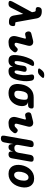

<svg xmlns="http://www.w3.org/2000/svg" viewBox="1582 -2438 1005 4272"><g transform="rotate(90 2084.0 -302.5)"><path d="M115 -37Q101 -10 80.5 0Q60 10 32 10Q-19 10 -29 -12.5Q-39 -35 -13 -83L220 -513L209 -569Q207 -581 198 -588Q189 -595 178 -595H162Q128 -595 114.5 -612Q101 -629 107 -663Q113 -697 132.5 -713.5Q152 -730 186 -730H206Q270 -730 309 -702Q348 -674 359 -612L439 -168Q441 -153 446 -146.5Q451 -140 459 -140H480Q515 -140 524 -121.5Q533 -103 527 -68Q520 -31 500 -15.5Q480 0 450 0H427Q370 0 336.5 -26Q303 -52 293 -110L259 -318Z M727 -362Q696 -354 677 -368.5Q658 -383 650 -415Q643 -445 654.5 -467.5Q666 -490 698 -498L845 -535Q878 -543 904 -537.5Q930 -532 946 -516Q962 -500 967 -475Q972 -450 964 -420L906 -194Q900 -173 900 -159.5Q900 -146 904.5 -138.5Q909 -131 917 -128Q925 -125 935 -125Q955 -125 971 -137Q987 -149 1008 -172Q1028 -195 1048 -195.5Q1068 -196 1090 -178Q1113 -158 1113.5 -139Q1114 -120 1098 -97Q1077 -68 1056 -47.5Q1035 -27 1010 -14.5Q985 -2 954 4Q923 10 884 10Q845 10 816.5 -2.5Q788 -15 771.5 -38.5Q755 -62 751 -95Q747 -128 758 -170L806 -351Q810 -364 805 -371.5Q800 -379 787 -376Z M1666 -560Q1701 -560 1720 -544Q1739 -528 1744 -496Q1753 -451 1755 -390.5Q1757 -330 1743 -254Q1732 -190 1715.5 -141Q1699 -92 1674.5 -58.5Q1650 -25 1615.5 -7.5Q1581 10 1533 10Q1478 10 1454.5 -13.5Q1431 -37 1436 -90Q1416 -39 1383.5 -14.5Q1351 10 1299 10Q1250 10 1222 -6.5Q1194 -23 1182.5 -56Q1171 -89 1173 -138.5Q1175 -188 1187 -254Q1201 -330 1223 -390.5Q1245 -451 1270 -497Q1287 -528 1311 -544Q1335 -560 1370 -560Q1403 -560 1412.5 -544Q1422 -528 1405 -496Q1387 -462 1373 -431Q1359 -400 1348.5 -370.5Q1338 -341 1330 -312Q1322 -283 1316 -251Q1310 -216 1308 -192Q1306 -168 1308 -153Q1310 -138 1317 -131.5Q1324 -125 1336 -125Q1347 -125 1357 -131Q1367 -137 1375 -151Q1383 -165 1389.5 -188Q1396 -211 1401 -246L1413 -327Q1418 -361 1437 -377.5Q1456 -394 1490 -394Q1524 -394 1537.5 -377.5Q1551 -361 1544 -327L1526 -243Q1519 -209 1517 -186.5Q1515 -164 1518 -150.5Q1521 -137 1528.5 -131Q1536 -125 1548 -125Q1560 -125 1569 -131.5Q1578 -138 1585.5 -153Q1593 -168 1599.5 -192Q1606 -216 1612 -251Q1618 -283 1620 -312Q1622 -341 1621 -370.5Q1620 -400 1616.5 -430.5Q1613 -461 1607 -495Q1602 -528 1617 -544Q1632 -560 1666 -560ZM1622 -683Q1602 -662 1579.5 -653.5Q1557 -645 1531 -645Q1480 -645 1473.5 -664.5Q1467 -684 1505 -725L1523 -745Q1548 -771 1571 -778Q1594 -785 1625 -785Q1676 -785 1681.5 -765.5Q1687 -746 1648 -708Z M2288 -425H2218Q2270 -413 2291.5 -371.5Q2313 -330 2308 -270L2304 -240Q2302 -225 2298 -210Q2270 -111 2199 -50.5Q2128 10 2018 10Q1963 10 1923.5 -6Q1884 -22 1859.5 -50.5Q1835 -79 1825 -120Q1815 -161 1818 -210Q1819 -240 1824.5 -270Q1830 -300 1838 -330Q1868 -429 1938 -489.5Q2008 -550 2118 -550H2311Q2343 -550 2355 -535Q2367 -520 2362 -488Q2356 -456 2338 -440.5Q2320 -425 2288 -425ZM2042 -120Q2064 -120 2080.5 -126Q2097 -132 2110 -143.5Q2123 -155 2132 -171.5Q2141 -188 2148 -210Q2156 -240 2161.5 -270Q2167 -300 2168 -330Q2171 -384 2154.5 -402Q2138 -420 2094 -420Q2051 -420 2026 -397Q2001 -374 1988 -330Q1980 -300 1974.5 -270Q1969 -240 1968 -210Q1965 -166 1981.5 -143Q1998 -120 2042 -120Z M2527 -362Q2496 -354 2477 -368.5Q2458 -383 2450 -415Q2443 -445 2454.5 -467.5Q2466 -490 2498 -498L2645 -535Q2678 -543 2704 -537.5Q2730 -532 2746 -516Q2762 -500 2767 -475Q2772 -450 2764 -420L2706 -194Q2700 -173 2700 -159.5Q2700 -146 2704.5 -138.5Q2709 -131 2717 -128Q2725 -125 2735 -125Q2755 -125 2771 -137Q2787 -149 2808 -172Q2828 -195 2848 -195.5Q2868 -196 2890 -178Q2913 -158 2913.5 -139Q2914 -120 2898 -97Q2877 -68 2856 -47.5Q2835 -27 2810 -14.5Q2785 -2 2754 4Q2723 10 2684 10Q2645 10 2616.5 -2.5Q2588 -15 2571.5 -38.5Q2555 -62 2551 -95Q2547 -128 2558 -170L2606 -351Q2610 -364 2605 -371.5Q2600 -379 2587 -376Z M3029 180Q2991 180 2976 161.5Q2961 143 2967 105L3070 -475Q3077 -513 3098.5 -531.5Q3120 -550 3158 -550Q3196 -550 3211.5 -531.5Q3227 -513 3220 -475L3173 -210Q3165 -167 3183.5 -143.5Q3202 -120 3244 -120Q3286 -120 3312.5 -143.5Q3339 -167 3347 -210L3394 -475Q3401 -513 3422.5 -531.5Q3444 -550 3482 -550Q3520 -550 3535.5 -531.5Q3551 -513 3544 -475L3471 -65Q3465 -27 3443 -8.5Q3421 10 3383 10Q3345 10 3330 -8.5Q3315 -27 3321 -65L3325 -85Q3327 -95 3326 -95Q3326 -95 3326 -95Q3325 -95 3322 -85Q3306 -40 3283.5 -15Q3261 10 3221 10Q3181 10 3167 -15Q3153 -40 3154 -85Q3154 -95 3153.5 -95Q3153 -95 3151 -85L3117 105Q3111 143 3089 161.5Q3067 180 3029 180Z M3818 10Q3756 10 3714 -13Q3672 -36 3648.5 -75.5Q3625 -115 3619 -166.5Q3613 -218 3623 -275Q3633 -332 3657.5 -383.5Q3682 -435 3719.5 -474.5Q3757 -514 3807 -537Q3857 -560 3919 -560Q3981 -560 4023 -537Q4065 -514 4088.5 -475Q4112 -436 4118 -384.5Q4124 -333 4113 -275Q4103 -218 4079 -166.5Q4055 -115 4017.5 -75.5Q3980 -36 3930 -13Q3880 10 3818 10ZM3840 -115Q3864 -115 3884.5 -128Q3905 -141 3920.5 -163Q3936 -185 3947 -214Q3958 -243 3963 -275Q3969 -308 3968.5 -337Q3968 -366 3960.5 -387.5Q3953 -409 3937 -422Q3921 -435 3897 -435Q3873 -435 3852.5 -422Q3832 -409 3816.5 -387Q3801 -365 3790 -336Q3779 -307 3773 -275Q3768 -243 3768.5 -214Q3769 -185 3777 -163Q3785 -141 3800.5 -128Q3816 -115 3840 -115Z"/></g></svg>

Font: Maple Mono NL ExtraBold
Style: Italic
Weight: 800
Italic angle: -10°
Monospace: yes
Designer: subframe7536
Version: Version 7.000